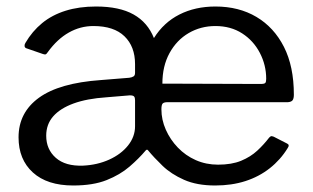

<svg xmlns="http://www.w3.org/2000/svg" viewBox="-20 -560 963 590"><path d="M495 -246Q484 -246 480 -242Q476 -238 476 -224Q476 -192 489.5 -161.5Q503 -131 526.5 -106.5Q550 -82 581.5 -68Q613 -54 650 -54Q692 -54 721 -66Q750 -78 770.5 -97Q791 -116 807 -137Q811 -141 813 -141.5Q815 -142 821 -140L862 -119Q871 -115 864 -105Q842 -69 809 -43Q776 -17 734 -3.5Q692 10 641 10Q585 10 545.5 -7.5Q506 -25 479.5 -50.5Q453 -76 435 -98Q432 -102 428 -98Q407 -73 378 -48Q349 -23 307.5 -6.5Q266 10 205 10Q125 10 81 -30Q37 -70 37 -138Q37 -214 99.5 -259.5Q162 -305 290 -314L377 -321Q385 -322 390 -325Q395 -328 395 -336V-363Q395 -417 362.5 -448.5Q330 -480 267 -480Q227 -480 191.5 -460Q156 -440 127 -400Q123 -394 120.5 -393Q118 -392 112 -394L60 -412Q56 -414 55.5 -418.5Q55 -423 58 -428Q79 -464 109.5 -489Q140 -514 181.5 -527Q223 -540 275 -540Q347 -540 390.5 -515.5Q434 -491 453 -443Q483 -491 531.5 -515.5Q580 -540 642 -540Q714 -540 768 -508Q822 -476 852.5 -416Q883 -356 883 -269Q883 -258 879.5 -252.5Q876 -247 865 -246H495ZM642 -480Q597 -480 560 -458.5Q523 -437 501 -397Q479 -357 479 -303L781 -302Q793 -302 795.5 -305.5Q798 -309 798 -318Q798 -360 778.5 -397.5Q759 -435 724 -457.5Q689 -480 642 -480ZM395 -252Q395 -260 392 -263.5Q389 -267 379 -267L307 -261Q247 -257 206 -242Q165 -227 143.5 -202.5Q122 -178 122 -143Q122 -101 151.5 -75Q181 -49 235 -51Q279 -53 315.5 -69.5Q352 -86 373.5 -113Q395 -140 395 -172V-252Z"/></svg>

Font: Libre Franklin
Style: Regular
Weight: 400
Designer: Pablo Impallari, Rodrigo Fuenzalida, Nhung Nguyen
Foundry: Impallari Type
Version: Version 3.000